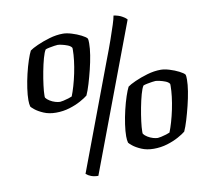

<svg xmlns="http://www.w3.org/2000/svg" viewBox="-90 -859 1156 1060"><g transform="rotate(-10 488.0 -329.5)"><path d="M208 -285Q169 -285 139 -298Q109 -311 92 -325Q75 -339 73 -343Q71 -350 70 -359.5Q69 -369 69 -379Q69 -407 74.5 -445.5Q80 -484 89.5 -524Q99 -564 110 -597Q121 -630 130 -647Q143 -657 174 -671Q205 -685 244 -696.5Q283 -708 320 -708Q341 -708 369 -699.5Q397 -691 420.5 -679Q444 -667 451 -658Q453 -653 453.5 -645.5Q454 -638 454 -630Q454 -602 448 -564.5Q442 -527 432 -486.5Q422 -446 411 -409.5Q400 -373 389 -349Q376 -338 348 -322.5Q320 -307 284 -296Q248 -285 208 -285ZM240 -340Q245 -340 259 -343Q273 -346 287.5 -350.5Q302 -355 308 -358Q317 -380 326.5 -412.5Q336 -445 343.5 -481Q351 -517 355 -551Q359 -585 359 -609Q359 -615 359 -618.5Q359 -622 358 -623Q351 -633 335.5 -639Q320 -645 304.5 -648.5Q289 -652 281 -652Q276 -652 262 -650Q248 -648 233.5 -645Q219 -642 212 -639Q203 -626 194 -593.5Q185 -561 177.5 -521.5Q170 -482 165.5 -446.5Q161 -411 161 -391Q161 -385 161 -382Q161 -379 162 -377Q169 -367 183.5 -358Q198 -349 213.5 -344.5Q229 -340 240 -340ZM377 99Q354 99 337 92.5Q320 86 309 76L530 -513Q557 -583 573.5 -630.5Q590 -678 600 -709Q610 -740 613 -758Q640 -754 659 -743.5Q678 -733 686 -723ZM705 5Q666 5 636 -8Q606 -21 589 -35Q572 -49 570 -53Q568 -60 567 -69.5Q566 -79 566 -89Q566 -117 571.5 -155.5Q577 -194 586.5 -234Q596 -274 607 -307Q618 -340 627 -357Q640 -367 671 -381Q702 -395 741 -406.5Q780 -418 817 -418Q838 -418 866 -409.5Q894 -401 917.5 -389Q941 -377 948 -368Q950 -363 950.5 -355.5Q951 -348 951 -340Q951 -312 945 -274.5Q939 -237 929 -196.5Q919 -156 908 -119.5Q897 -83 886 -59Q873 -48 845 -32.5Q817 -17 781 -6Q745 5 705 5ZM737 -50Q742 -50 756 -53Q770 -56 784.5 -60.5Q799 -65 805 -68Q814 -90 823.5 -122.5Q833 -155 840.5 -191Q848 -227 852 -261Q856 -295 856 -319Q856 -325 856 -328.5Q856 -332 855 -333Q848 -343 832.5 -349Q817 -355 801.5 -358.5Q786 -362 778 -362Q773 -362 759 -360Q745 -358 730.5 -355Q716 -352 709 -349Q700 -336 691 -303.5Q682 -271 674.5 -231.5Q667 -192 662.5 -156.5Q658 -121 658 -101Q658 -95 658 -92Q658 -89 659 -87Q666 -77 680.5 -68Q695 -59 710.5 -54.5Q726 -50 737 -50Z"/></g></svg>

Font: Texturina Medium 12pt SemiBold
Style: Italic
Weight: 600
Italic angle: -11°
Version: Version 1.002